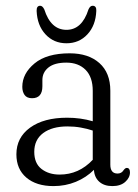

<svg xmlns="http://www.w3.org/2000/svg" viewBox="-20 -620 468 650"><path d="M35.5 -97.5Q35.5 -154.5 82 -188Q128.5 -221.5 207 -221.5Q253 -221.5 294 -209.5V-312.5Q294 -359 269.8 -383.5Q245.5 -408 204.5 -408Q164.5 -408 144 -391.5Q123.5 -375 123.5 -349V-328Q123.5 -287.5 88.5 -287.5Q71 -287.5 63.2 -298.5Q55.5 -309.5 55.5 -326Q55.5 -371 96.8 -405.2Q138 -439.5 216 -439.5Q279.5 -439.5 316.5 -406.5Q353.5 -373.5 353.5 -313V-62.5Q353.5 -32.5 378 -32.5Q391.5 -32.5 398.5 -44Q404 -51.5 409 -51.5Q420 -51.5 420 -36.5Q420 -18.5 404 -4.2Q388 10 360.5 10Q332.5 10 316 -4.8Q299.5 -19.5 298 -45Q272 -19 236.8 -4.5Q201.5 10 161 10Q103 10 69.2 -18.8Q35.5 -47.5 35.5 -97.5ZM96 -106Q96 -67 120.5 -48Q145 -29 182 -29Q247 -29 294 -79V-178Q274.5 -184.5 253.2 -188.2Q232 -192 208.5 -192Q156.5 -192 126.2 -169.5Q96 -147 96 -106ZM205 -519Q257.5 -519 279.5 -588Q285 -600.5 293.5 -600.5Q307 -600.5 306 -583Q304 -534 276 -503.8Q248 -473.5 205 -473.5Q162 -473.5 134 -503.8Q106 -534 104 -583Q103.5 -600.5 116 -600.5Q124 -600.5 130 -588Q152 -519 205 -519Z"/></svg>

Font: Fraunces 144pt SuperSoft Light
Style: Regular
Weight: 300
Version: Version 1.000;[0bf87f6ff]